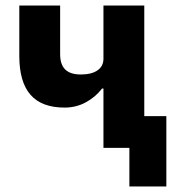

<svg xmlns="http://www.w3.org/2000/svg" viewBox="-20 -536 640 696"><path d="M449 0H355V-215H350Q326 -184 291 -165Q256 -146 214 -146Q131 -146 90.5 -192.5Q50 -239 50 -333V-516H198V-340Q198 -302 216.5 -284Q235 -266 273 -266Q312 -266 333.5 -281Q355 -296 355 -323V-516H503V-115H583V140H449Z"/></svg>

Font: iA Writer Mono V
Style: Regular
Weight: 400
Designer: Mike Abbink, Paul van der Laan, Pieter van Rosmalen
Foundry: Bold Monday
Version: Version 2.000